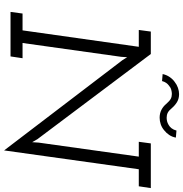

<svg xmlns="http://www.w3.org/2000/svg" viewBox="2 -884 913 958"><g transform="rotate(90 459.0 -404.5)"><path d="M730 32 824 -640H909L918 -700H695L687 -640H761L691 -140L689 -108L674 -134L249 -700H137L129 -640H213L131 -60H47L39 0H261L270 -60H194L263 -552L265 -582L280 -558ZM497 -778Q510 -762 527.5 -753Q545 -744 567 -744Q583 -744 599.5 -749.5Q616 -755 630 -767Q643 -777 653 -792Q663 -807 666 -825Q655 -826 648.5 -826.5Q642 -827 631 -828Q627 -813 619.5 -803.5Q612 -794 603 -789Q593 -783 584 -781Q575 -779 567 -779Q553 -779 542 -784.5Q531 -790 518 -806Q504 -822 487.5 -831.5Q471 -841 449 -841Q434 -841 418 -835.5Q402 -830 388 -819Q374 -809 363.5 -793.5Q353 -778 349 -759Q358 -758 366.5 -757.5Q375 -757 384 -756Q387 -768 393 -776.5Q399 -785 406 -790Q416 -799 427.5 -802Q439 -805 448 -805Q462 -805 472.5 -799.5Q483 -794 497 -778Z"/></g></svg>

Font: Josefin Slab Thin SemiBold
Style: Italic
Weight: 600
Italic angle: -12°
Version: Version 2.000